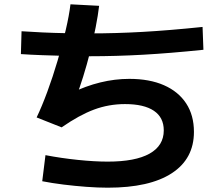

<svg xmlns="http://www.w3.org/2000/svg" viewBox="-20 -825 1040 891"><path d="M480 46Q434 46 380.5 42Q327 38 274.5 31.5Q222 25 176 16L191 -105Q264 -91 341 -83Q418 -75 480 -75Q608 -75 674 -112Q740 -149 740 -220Q740 -280 694 -311Q648 -342 560 -342Q485 -342 416.5 -316.5Q348 -291 266 -234L150 -280Q174 -330 199.5 -399Q225 -468 247 -542.5Q269 -617 285 -685.5Q301 -754 307 -805L440 -798Q435 -755 424 -698.5Q413 -642 398 -583Q383 -524 366 -469.5Q349 -415 333 -374L310 -393Q378 -426 445.5 -442.5Q513 -459 580 -459Q674 -459 741 -429.5Q808 -400 844 -345Q880 -290 880 -213Q880 -88 777 -21Q674 46 480 46ZM398 -564Q345 -564 287 -565.5Q229 -567 174.5 -569Q120 -571 77 -574L80 -680Q123 -677 177 -674.5Q231 -672 288.5 -671Q346 -670 399 -670Q518 -670 642 -677Q766 -684 920 -700L924 -594Q769 -578 643.5 -571Q518 -564 398 -564Z"/></svg>

Font: M PLUS 2 Thin
Style: Bold
Weight: 700
Version: Version 1.001